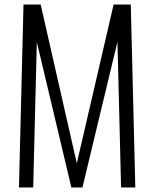

<svg xmlns="http://www.w3.org/2000/svg" viewBox="-20 -830 683 850"><path d="M64 0 84 -810H160L320 -107L483 -810H559L579 0H516L500 -645L345 0H296L143 -644L127 0Z"/></svg>

Font: Oswald Light
Style: Regular
Weight: 300
Designer: Vernon Adams
Foundry: Vernon Adams
Version: Version 4.103;gftools[0.9.33.dev8+g029e19f]